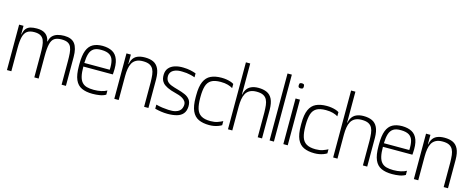

<svg xmlns="http://www.w3.org/2000/svg" viewBox="-40 -1747 6331 2576"><g transform="rotate(15 3125.5 -459.5)"><path d="M68 0V-631H129V-512H133Q142 -567 165.5 -595Q189 -623 226.5 -633Q264 -643 313 -643Q390 -643 433.5 -610.5Q477 -578 491 -512H496Q504 -562 532 -590.5Q560 -619 602 -631Q644 -643 693 -643Q797 -643 842 -583Q887 -523 887 -401V0H827V-322Q827 -387 823 -436.5Q819 -486 804.5 -519.5Q790 -553 758.5 -570Q727 -587 671 -587Q608 -587 572.5 -563.5Q537 -540 522.5 -480.5Q508 -421 508 -312V0H448V-322Q448 -384 444 -433Q440 -482 425.5 -516Q411 -550 379.5 -568.5Q348 -587 292 -587Q229 -587 193.5 -561Q158 -535 143.5 -477Q129 -419 129 -322V0Z M1257 11Q1167 11 1106.5 -17Q1046 -45 1016 -113.5Q986 -182 986 -302V-332Q986 -450 1012.5 -518.5Q1039 -587 1092.5 -616.5Q1146 -646 1226 -646Q1307 -645 1361.5 -615.5Q1416 -586 1441 -517.5Q1466 -449 1457 -332L1455 -311H1046Q1046 -230 1058 -178.5Q1070 -127 1096 -97.5Q1122 -68 1162.5 -56.5Q1203 -45 1260 -45Q1316 -45 1363 -55.5Q1410 -66 1441 -84V-26Q1406 -5 1357.5 3Q1309 11 1257 11ZM1046 -361H1399Q1403 -438 1389.5 -488Q1376 -538 1337 -563Q1298 -588 1226 -589Q1155 -591 1117 -565.5Q1079 -540 1063.5 -489Q1048 -438 1046 -361Z M1620 -334V-442Q1620 -515 1642.5 -559.5Q1665 -604 1708.5 -623.5Q1752 -643 1815 -643Q1884 -643 1931.5 -621Q1979 -599 2005.5 -545.5Q2032 -492 2033 -398L1973 -345Q1972 -399 1967 -443.5Q1962 -488 1945 -520Q1928 -552 1894.5 -569.5Q1861 -587 1802 -587Q1745 -587 1709 -567.5Q1673 -548 1654 -514Q1635 -480 1627.5 -434Q1620 -388 1620 -334ZM1559 0V-631H1620V-442V0ZM1622 -436 1587 -461V-500H1633ZM1973 0V-360L2033 -403V0Z M2298 10Q2255 10 2211 3.5Q2167 -3 2124 -14V-71Q2169 -59 2212 -53Q2255 -47 2297 -45Q2357 -42 2393.5 -52Q2430 -62 2449.5 -79.5Q2469 -97 2476.5 -117Q2484 -137 2486 -154Q2490 -188 2474 -211.5Q2458 -235 2432.5 -250Q2407 -265 2380.5 -273.5Q2354 -282 2337 -286Q2260 -305 2215.5 -327Q2171 -349 2149 -374.5Q2127 -400 2120.5 -428.5Q2114 -457 2115 -486Q2117 -543 2147.5 -578.5Q2178 -614 2230 -630.5Q2282 -647 2347 -645Q2401 -644 2445.5 -634.5Q2490 -625 2524 -612V-557Q2495 -568 2465.5 -575Q2436 -582 2406.5 -585.5Q2377 -589 2346 -589Q2287 -591 2249 -576.5Q2211 -562 2193.5 -537.5Q2176 -513 2175 -482Q2175 -438 2195.5 -412Q2216 -386 2256 -370.5Q2296 -355 2352 -340Q2407 -325 2452 -305.5Q2497 -286 2523 -251Q2549 -216 2547 -155Q2544 -93 2513 -56.5Q2482 -20 2427 -5Q2372 10 2298 10Z M3049 -548Q3022 -565 2980.5 -577Q2939 -589 2881 -589Q2796 -589 2750 -561Q2704 -533 2686.5 -474.5Q2669 -416 2669 -326V-309Q2669 -219 2687 -160.5Q2705 -102 2751.5 -73.5Q2798 -45 2881 -45Q2939 -45 2980.5 -60Q3022 -75 3049 -90V-33Q3028 -20 3001 -10Q2974 0 2943.5 5.5Q2913 11 2878 11Q2790 11 2730 -17Q2670 -45 2639 -113.5Q2608 -182 2608 -302V-332Q2608 -452 2638.5 -520.5Q2669 -589 2729 -617.5Q2789 -646 2878 -646Q2913 -646 2944.5 -641Q2976 -636 3002.5 -627.5Q3029 -619 3049 -606Z M3138 -930H3198V-442V0H3138ZM3551 -360 3611 -403V0H3551ZM3198 -442Q3198 -515 3222 -559.5Q3246 -604 3289.5 -623.5Q3333 -643 3390 -643Q3459 -643 3508 -621Q3557 -599 3583.5 -545.5Q3610 -492 3611 -398L3551 -345Q3550 -399 3545 -443.5Q3540 -488 3523.5 -520Q3507 -552 3473 -569.5Q3439 -587 3380 -587Q3323 -587 3287 -567.5Q3251 -548 3232 -514Q3213 -480 3205.5 -434Q3198 -388 3198 -334ZM3165 -500H3211L3200 -436L3165 -461Z M3716 0V-930H3776V0Z M3907 0V-634H3968V0ZM3937 -782Q3927 -782 3919 -784.5Q3911 -787 3906.5 -794.5Q3902 -802 3902 -818Q3902 -841 3912 -847Q3922 -853 3937 -853Q3953 -853 3963 -847Q3973 -841 3973 -818Q3973 -802 3968.5 -794.5Q3964 -787 3955.5 -784.5Q3947 -782 3937 -782Z M4510 -548Q4483 -565 4441.5 -577Q4400 -589 4342 -589Q4257 -589 4211 -561Q4165 -533 4147.5 -474.5Q4130 -416 4130 -326V-309Q4130 -219 4148 -160.5Q4166 -102 4212.5 -73.5Q4259 -45 4342 -45Q4400 -45 4441.5 -60Q4483 -75 4510 -90V-33Q4489 -20 4462 -10Q4435 0 4404.5 5.5Q4374 11 4339 11Q4251 11 4191 -17Q4131 -45 4100 -113.5Q4069 -182 4069 -302V-332Q4069 -452 4099.5 -520.5Q4130 -589 4190 -617.5Q4250 -646 4339 -646Q4374 -646 4405.5 -641Q4437 -636 4463.5 -627.5Q4490 -619 4510 -606Z M4599 -930H4659V-442V0H4599ZM5012 -360 5072 -403V0H5012ZM4659 -442Q4659 -515 4683 -559.5Q4707 -604 4750.5 -623.5Q4794 -643 4851 -643Q4920 -643 4969 -621Q5018 -599 5044.5 -545.5Q5071 -492 5072 -398L5012 -345Q5011 -399 5006 -443.5Q5001 -488 4984.5 -520Q4968 -552 4934 -569.5Q4900 -587 4841 -587Q4784 -587 4748 -567.5Q4712 -548 4693 -514Q4674 -480 4666.5 -434Q4659 -388 4659 -334ZM4626 -500H4672L4661 -436L4626 -461Z M5418 11Q5328 11 5267.5 -17Q5207 -45 5177 -113.5Q5147 -182 5147 -302V-332Q5147 -450 5173.5 -518.5Q5200 -587 5253.5 -616.5Q5307 -646 5387 -646Q5468 -645 5522.5 -615.5Q5577 -586 5602 -517.5Q5627 -449 5618 -332L5616 -311H5207Q5207 -230 5219 -178.5Q5231 -127 5257 -97.5Q5283 -68 5323.5 -56.5Q5364 -45 5421 -45Q5477 -45 5524 -55.5Q5571 -66 5602 -84V-26Q5567 -5 5518.5 3Q5470 11 5418 11ZM5207 -361H5560Q5564 -438 5550.5 -488Q5537 -538 5498 -563Q5459 -588 5387 -589Q5316 -591 5278 -565.5Q5240 -540 5224.5 -489Q5209 -438 5207 -361Z M5781 -334V-442Q5781 -515 5803.5 -559.5Q5826 -604 5869.5 -623.5Q5913 -643 5976 -643Q6045 -643 6092.5 -621Q6140 -599 6166.5 -545.5Q6193 -492 6194 -398L6134 -345Q6133 -399 6128 -443.5Q6123 -488 6106 -520Q6089 -552 6055.5 -569.5Q6022 -587 5963 -587Q5906 -587 5870 -567.5Q5834 -548 5815 -514Q5796 -480 5788.5 -434Q5781 -388 5781 -334ZM5720 0V-631H5781V-442V0ZM5783 -436 5748 -461V-500H5794ZM6134 0V-360L6194 -403V0Z"/></g></svg>

Font: Matangi Light
Style: Regular
Weight: 400
Version: Version 3.002